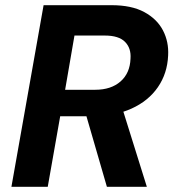

<svg xmlns="http://www.w3.org/2000/svg" viewBox="-20 -720 675 740"><path d="M24 0 148 -700H410Q487 -700 536 -673.5Q585 -647 608 -603Q631 -559 628 -506Q625 -437 588.5 -384Q552 -331 487 -301.5Q422 -272 336 -272H212L164 0ZM392 0 303 -307H450L546 0ZM231 -374H347Q408 -374 444.5 -406Q481 -438 483 -494Q486 -534 462 -558.5Q438 -583 384 -583H267Z"/></svg>

Font: DM Sans ExtraBold
Style: Italic
Weight: 800
Italic angle: -10°
Designer: Colophon Foundry, Jonny Pinhorn
Foundry: Colophon Foundry
Version: Version 4.004;gftools[0.9.30]